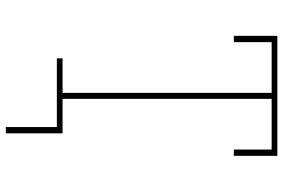

<svg xmlns="http://www.w3.org/2000/svg" viewBox="-172 -602 945 640"><g transform="rotate(90 300.0 -282.5)"><path d="M404 170V0H175V-19H290V-716H121V-590H100V-735H500V-590H479V-716H310V-19H425V170Z"/></g></svg>

Font: Iosevka HT Thin Extended
Style: Regular
Weight: 100
Width: 7
Monospace: yes
Designer: Belleve Invis
Foundry: Belleve Invis
Version: Version 32.3.0; ttfautohint (v1.8.4)